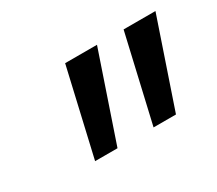

<svg xmlns="http://www.w3.org/2000/svg" viewBox="-61 -818 536 475"><g transform="rotate(-30 206.5 -580.5)"><path d="M413 -704 329 -457H265L322 -704ZM246 -704 162 -457H98L155 -704Z"/></g></svg>

Font: Prodigy Sans
Style: Italic
Weight: 400
Italic angle: -13°
Designer: Wei Huang
Foundry: Wei Huang
Version: Version 1.003; ttfautohint (v1.8.3)